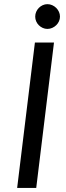

<svg xmlns="http://www.w3.org/2000/svg" viewBox="-20 -926 323 946"><path d="M158.5 0H64.5L152 -716.5H246ZM275.5 -844Q275.5 -832 270.5 -821Q265.5 -810 257 -801.8Q248.5 -793.5 237.2 -788.5Q226 -783.5 213.5 -783.5Q201.5 -783.5 190.5 -788.5Q179.5 -793.5 171.2 -801.8Q163 -810 158.2 -821Q153.5 -832 153.5 -844Q153.5 -856.5 158.2 -867.5Q163 -878.5 171.2 -887Q179.5 -895.5 190.5 -900.5Q201.5 -905.5 213.5 -905.5Q226 -905.5 237.2 -900.5Q248.5 -895.5 257 -887Q265.5 -878.5 270.5 -867.5Q275.5 -856.5 275.5 -844Z"/></svg>

Font: Lato TR
Style: Italic
Weight: 400
Italic angle: -12°
Designer: Lukasz Dziedzic
Foundry: tyPoland Lukasz Dziedzic
Version: Version 1.104 2013